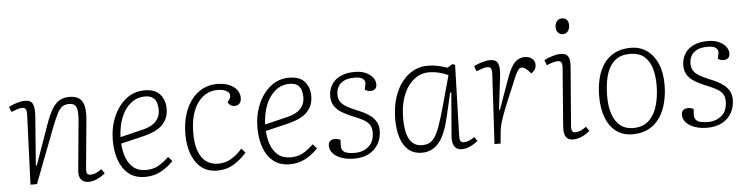

<svg xmlns="http://www.w3.org/2000/svg" viewBox="-46 -950 4593 1181"><g transform="rotate(-5 2251.0 -360.0)"><path d="M563 -30Q552 -20 534.5 -9.5Q517 1 498 7.5Q479 14 460 14Q431 14 415 -4Q399 -22 402 -61L431 -369Q436 -428 425 -451Q414 -474 382 -474Q358 -474 341.5 -464Q325 -454 309.5 -425Q294 -396 271 -337L142 0H102L119 -432Q120 -452 114.5 -463.5Q109 -475 92 -475Q81 -475 64 -470Q47 -465 24 -456L12 -488Q23 -494 41 -501Q59 -508 78.5 -512.5Q98 -517 112 -517Q150 -517 161 -491.5Q172 -466 168 -415L145 -115L151 -114L238 -360Q258 -417 278.5 -451.5Q299 -486 325 -501.5Q351 -517 387 -517Q429 -517 450.5 -498.5Q472 -480 478 -445.5Q484 -411 479 -364L451 -67Q450 -48 454 -38.5Q458 -29 477 -29Q492 -29 508 -35.5Q524 -42 544 -57Z M851 -517Q916 -517 946.5 -481.5Q977 -446 977 -394Q977 -354 962.5 -326.5Q948 -299 924 -281Q900 -263 871.5 -252.5Q843 -242 814 -235L680 -203Q682 -160 696 -119.5Q710 -79 740 -53.5Q770 -28 818 -28Q843 -28 865 -34Q887 -40 910 -55.5Q933 -71 960 -96L984 -69Q968 -52 949 -37Q930 -22 909 -10.5Q888 1 863.5 7.5Q839 14 810 14Q748 14 708 -18.5Q668 -51 649 -105.5Q630 -160 630 -225Q630 -305 658 -371Q686 -437 735.5 -477Q785 -517 851 -517ZM928 -390Q928 -412 922 -432.5Q916 -453 899 -466Q882 -479 850 -479Q801 -479 763 -448.5Q725 -418 703.5 -365Q682 -312 679 -243L819 -277Q853 -285 877 -299.5Q901 -314 914.5 -337Q928 -360 928 -390Z M1296 -517Q1343 -517 1374 -503.5Q1405 -490 1421 -468Q1437 -446 1437 -420Q1437 -397 1426 -385Q1415 -373 1396 -373Q1381 -373 1370.5 -380Q1360 -387 1354 -399L1364 -413Q1377 -432 1372.5 -447Q1368 -462 1348 -471Q1328 -480 1296 -480Q1260 -480 1229 -463Q1198 -446 1175 -414Q1152 -382 1139.5 -335Q1127 -288 1127 -228Q1127 -161 1143.5 -116.5Q1160 -72 1191 -50Q1222 -28 1265 -28Q1289 -28 1313 -35.5Q1337 -43 1362.5 -61Q1388 -79 1413 -108L1437 -81Q1417 -59 1396 -41.5Q1375 -24 1353.5 -11.5Q1332 1 1307.5 7.5Q1283 14 1256 14Q1195 14 1155.5 -18.5Q1116 -51 1097 -105.5Q1078 -160 1078 -225Q1078 -291 1094.5 -345Q1111 -399 1140.5 -437.5Q1170 -476 1210 -496.5Q1250 -517 1296 -517Z M1744 -517Q1809 -517 1839.5 -481.5Q1870 -446 1870 -394Q1870 -354 1855.5 -326.5Q1841 -299 1817 -281Q1793 -263 1764.5 -252.5Q1736 -242 1707 -235L1573 -203Q1575 -160 1589 -119.5Q1603 -79 1633 -53.5Q1663 -28 1711 -28Q1736 -28 1758 -34Q1780 -40 1803 -55.5Q1826 -71 1853 -96L1877 -69Q1861 -52 1842 -37Q1823 -22 1802 -10.5Q1781 1 1756.5 7.5Q1732 14 1703 14Q1641 14 1601 -18.5Q1561 -51 1542 -105.5Q1523 -160 1523 -225Q1523 -305 1551 -371Q1579 -437 1628.5 -477Q1678 -517 1744 -517ZM1821 -390Q1821 -412 1815 -432.5Q1809 -453 1792 -466Q1775 -479 1743 -479Q1694 -479 1656 -448.5Q1618 -418 1596.5 -365Q1575 -312 1572 -243L1712 -277Q1746 -285 1770 -299.5Q1794 -314 1807.5 -337Q1821 -360 1821 -390Z M2109 -21Q2157 -21 2192 -50Q2227 -79 2227 -139Q2227 -168 2213.5 -186.5Q2200 -205 2174.5 -218.5Q2149 -232 2111 -247Q2080 -260 2051.5 -276Q2023 -292 2004.5 -317Q1986 -342 1986 -381Q1986 -404 1994 -428Q2002 -452 2021 -472Q2040 -492 2071.5 -504.5Q2103 -517 2149 -517Q2188 -517 2216 -504.5Q2244 -492 2259.5 -472.5Q2275 -453 2275 -430Q2275 -411 2264.5 -401.5Q2254 -392 2236 -392Q2226 -392 2217 -395Q2208 -398 2201 -403L2208 -436Q2212 -455 2197.5 -468.5Q2183 -482 2145 -482Q2102 -482 2077 -468.5Q2052 -455 2041.5 -433.5Q2031 -412 2031 -388Q2031 -362 2042.5 -344Q2054 -326 2076.5 -312.5Q2099 -299 2132 -285Q2158 -275 2182.5 -263Q2207 -251 2227 -235Q2247 -219 2259 -197Q2271 -175 2271 -144Q2271 -101 2251.5 -65Q2232 -29 2194 -7.5Q2156 14 2100 14Q2057 14 2023 2Q1989 -10 1970 -31Q1951 -52 1951 -78Q1951 -99 1963 -108Q1975 -117 1992 -117Q2001 -117 2010 -114.5Q2019 -112 2026 -108L2024 -73Q2023 -48 2040.5 -34.5Q2058 -21 2109 -21Z M2755 -74Q2754 -48 2759.5 -38Q2765 -28 2781 -28Q2798 -28 2814 -35Q2830 -42 2847 -54L2864 -28Q2850 -17 2834 -7.5Q2818 2 2801 8Q2784 14 2765 14Q2745 14 2731.5 4.5Q2718 -5 2712 -24Q2706 -43 2708 -71L2730 -339L2723 -340L2687 -185Q2675 -135 2659.5 -97.5Q2644 -60 2623.5 -35.5Q2603 -11 2577 1.5Q2551 14 2519 14Q2467 14 2434.5 -15Q2402 -44 2387 -92.5Q2372 -141 2372 -201Q2372 -276 2390 -334.5Q2408 -393 2439.5 -433.5Q2471 -474 2511.5 -495Q2552 -516 2597 -516Q2631 -516 2660 -510Q2689 -504 2720 -493L2753 -513L2768 -506ZM2522 -32Q2549 -32 2568.5 -41.5Q2588 -51 2604 -76Q2620 -101 2635.5 -145.5Q2651 -190 2670 -259L2722 -447Q2701 -458 2668 -466.5Q2635 -475 2602 -475Q2565 -475 2532 -456.5Q2499 -438 2474 -403Q2449 -368 2435 -319Q2421 -270 2421 -207Q2421 -146 2433 -107Q2445 -68 2468 -50Q2491 -32 2522 -32Z M2991 -432Q2992 -449 2988 -462Q2984 -475 2964 -475Q2953 -475 2936 -470Q2919 -465 2896 -456L2884 -488Q2895 -494 2913 -501Q2931 -508 2950.5 -512.5Q2970 -517 2984 -517Q3022 -517 3033 -491.5Q3044 -466 3038 -415L3013 -208H3019L3090 -406Q3103 -442 3118.5 -467Q3134 -492 3153.5 -504.5Q3173 -517 3198 -517Q3217 -517 3231 -510.5Q3245 -504 3253 -492Q3261 -480 3261 -464Q3261 -446 3252 -433.5Q3243 -421 3231 -413L3208 -437Q3200 -445 3191.5 -449.5Q3183 -454 3174 -454Q3169 -454 3164 -452Q3159 -450 3154 -443.5Q3149 -437 3143 -426.5Q3137 -416 3130 -399Q3092 -310 3069 -254Q3046 -198 3034 -164Q3022 -130 3017 -107Q3012 -84 3010 -59L3005 0H2967Z M3425 -429Q3427 -451 3421.5 -462.5Q3416 -474 3400 -474Q3386 -474 3368.5 -469Q3351 -464 3330 -455L3318 -488Q3337 -499 3368 -508Q3399 -517 3419 -517Q3447 -517 3459.5 -504.5Q3472 -492 3474.5 -471Q3477 -450 3474 -422L3446 -74Q3444 -48 3449.5 -38.5Q3455 -29 3469 -29Q3484 -29 3500 -35.5Q3516 -42 3537 -57L3555 -30Q3543 -19 3526.5 -9Q3510 1 3491 7.5Q3472 14 3452 14Q3427 14 3414.5 1.5Q3402 -11 3399 -29.5Q3396 -48 3397 -66ZM3404 -683Q3404 -705 3415.5 -719.5Q3427 -734 3446 -734Q3460 -734 3469.5 -728.5Q3479 -723 3483.5 -712.5Q3488 -702 3488 -687Q3488 -668 3477 -652.5Q3466 -637 3445 -637Q3427 -637 3415.5 -650Q3404 -663 3404 -683Z M3819 14Q3760 14 3718.5 -17Q3677 -48 3655.5 -104Q3634 -160 3634 -235Q3634 -293 3646 -344Q3658 -395 3684.5 -434Q3711 -473 3753 -495Q3795 -517 3854 -517Q3908 -517 3950 -488.5Q3992 -460 4016.5 -406Q4041 -352 4041 -274Q4041 -217 4028.5 -165Q4016 -113 3989.5 -73Q3963 -33 3921 -9.5Q3879 14 3819 14ZM3825 -24Q3888 -24 3924.5 -59.5Q3961 -95 3976.5 -152.5Q3992 -210 3992 -275Q3992 -336 3977.5 -382Q3963 -428 3931 -454Q3899 -480 3844 -480Q3797 -480 3766 -460.5Q3735 -441 3716.5 -406Q3698 -371 3690.5 -325.5Q3683 -280 3683 -229Q3683 -168 3699 -121.5Q3715 -75 3746.5 -49.5Q3778 -24 3825 -24Z M4289 -21Q4337 -21 4372 -50Q4407 -79 4407 -139Q4407 -168 4393.5 -186.5Q4380 -205 4354.5 -218.5Q4329 -232 4291 -247Q4260 -260 4231.5 -276Q4203 -292 4184.5 -317Q4166 -342 4166 -381Q4166 -404 4174 -428Q4182 -452 4201 -472Q4220 -492 4251.5 -504.5Q4283 -517 4329 -517Q4368 -517 4396 -504.5Q4424 -492 4439.5 -472.5Q4455 -453 4455 -430Q4455 -411 4444.5 -401.5Q4434 -392 4416 -392Q4406 -392 4397 -395Q4388 -398 4381 -403L4388 -436Q4392 -455 4377.5 -468.5Q4363 -482 4325 -482Q4282 -482 4257 -468.5Q4232 -455 4221.5 -433.5Q4211 -412 4211 -388Q4211 -362 4222.5 -344Q4234 -326 4256.5 -312.5Q4279 -299 4312 -285Q4338 -275 4362.5 -263Q4387 -251 4407 -235Q4427 -219 4439 -197Q4451 -175 4451 -144Q4451 -101 4431.5 -65Q4412 -29 4374 -7.5Q4336 14 4280 14Q4237 14 4203 2Q4169 -10 4150 -31Q4131 -52 4131 -78Q4131 -99 4143 -108Q4155 -117 4172 -117Q4181 -117 4190 -114.5Q4199 -112 4206 -108L4204 -73Q4203 -48 4220.5 -34.5Q4238 -21 4289 -21Z"/></g></svg>

Font: Literata ExtraLight
Style: Italic
Weight: 250
Italic angle: -2°
Designer: Latin by Veronika Burian and Jose Scaglione. Greek by Irene Vlachou. Cyrillic by Vera Evstafieva
Foundry: TypeTogether
Version: Version 3.002